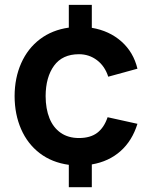

<svg xmlns="http://www.w3.org/2000/svg" viewBox="-20 -740 616 789"><path d="M262.8 -62.7Q193.2 -72.2 143.2 -110.5Q93.1 -148.9 66.7 -209.5Q40.2 -270.1 40 -345Q40.2 -419.8 67.1 -480.3Q94 -540.9 144.2 -579Q194.5 -617 262.8 -626.5V-720H357.3V-625.7Q429.5 -613.5 479 -569.5Q528.5 -525.6 544.8 -457.7L424.8 -424.8Q411.1 -468 378.7 -492.6Q346.3 -517.2 304.5 -517.2Q236.4 -517.2 202.1 -470Q167.8 -422.9 167.5 -345Q167.7 -293 183.2 -254.3Q198.7 -215.7 229.5 -194.2Q260.3 -172.8 304.5 -172.8Q351.2 -172.8 379.4 -194.1Q407.7 -215.4 422.2 -258.3L544.8 -231.2Q523.3 -161.6 475.3 -119Q427.3 -76.3 357.3 -64.3V29.2H262.8Z"/></svg>

Font: Vela Sans GX ExtLt
Style: Regular
Weight: 200
Designer: Principal design: Mikhail Sharanda - project Manrope.
Design modification: Ravid Balaliev
Foundry: Mikhail Sharanda
Version: Version 1.001